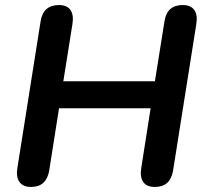

<svg xmlns="http://www.w3.org/2000/svg" viewBox="-20 -733 813 761"><path d="M103 8Q71 8 57 -12Q43 -32 49 -68L141 -649Q151 -713 214 -713Q246 -713 259.5 -693Q273 -673 267 -637L231 -411H594L632 -649Q642 -713 704 -713Q736 -713 750 -693.5Q764 -674 758 -637L666 -57Q655 8 594 8Q561 8 547.5 -12Q534 -32 540 -68L577 -304H214L175 -57Q164 8 103 8Z"/></svg>

Font: Nunito Variable Extra Light
Style: Italic
Weight: 200
Italic angle: -9°
Designer: Vernon Adams
Foundry: Vernon Adams
Version: Version 3.602